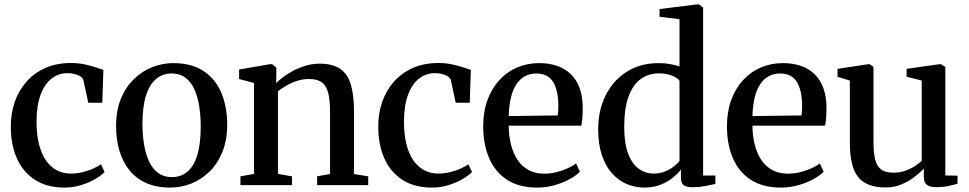

<svg xmlns="http://www.w3.org/2000/svg" viewBox="-20 -839 4390 870"><path d="M272.5 11Q192 11 137.8 -24.5Q83.5 -60 56.2 -122.2Q29 -184.5 29 -263Q28.5 -324.5 46.8 -377Q65 -429.5 100.2 -469.2Q135.5 -509 186 -531.2Q236.5 -553.5 301 -553.5Q335.5 -553.5 364 -547.2Q392.5 -541 413.8 -533.8Q435 -526.5 448.5 -522.5L443.5 -373.5H380L358 -475Q356.5 -483.5 346.5 -491Q336.5 -498.5 320.8 -503Q305 -507.5 285.5 -507.5Q245.5 -507.5 214 -483.2Q182.5 -459 164.2 -410.5Q146 -362 145.5 -289.5Q145.5 -230.5 156.5 -186Q167.5 -141.5 188.2 -112Q209 -82.5 237.5 -67.5Q266 -52.5 300.5 -52.5Q328.5 -52.5 354.2 -58.8Q380 -65 401.5 -74.8Q423 -84.5 437.5 -94.5L454 -59.5Q438 -43 409.8 -26.8Q381.5 -10.5 346 0.2Q310.5 11 272.5 11Z M506 -268Q506 -337.5 527.5 -390.8Q549 -444 586 -480Q623 -516 669.2 -534.5Q715.5 -553 764.5 -553Q849 -553 903.2 -516.5Q957.5 -480 983.5 -417Q1009.5 -354 1009.5 -274.5Q1009.5 -204.5 988 -151Q966.5 -97.5 929.5 -61.5Q892.5 -25.5 846.5 -7.2Q800.5 11 751 11Q688 11 641.8 -10Q595.5 -31 565.5 -68.8Q535.5 -106.5 520.8 -157.2Q506 -208 506 -268ZM758.5 -36.5Q800.5 -36.5 829.8 -61.5Q859 -86.5 874.2 -137.2Q889.5 -188 889.5 -264.5Q889.5 -315 882.5 -358.8Q875.5 -402.5 860.2 -435.5Q845 -468.5 820 -487.2Q795 -506 758.5 -506Q716.5 -506 686.8 -480.8Q657 -455.5 641.2 -405Q625.5 -354.5 625.5 -277.5Q625.5 -227 633 -183Q640.5 -139 656.2 -106Q672 -73 697.2 -54.8Q722.5 -36.5 758.5 -36.5Z M1131 -51V-463L1063.5 -481V-524L1202.5 -548H1213L1232 -532.5V-492L1231.5 -462.5Q1251.5 -483 1282.8 -503.2Q1314 -523.5 1351.5 -537Q1389 -550.5 1428 -550.5Q1488 -550.5 1522 -526.8Q1556 -503 1570 -454.8Q1584 -406.5 1584 -333V-50.5L1648.5 -40V0H1417V-40L1475.5 -50.5V-331.5Q1475.5 -381.5 1468 -414.8Q1460.5 -448 1440 -464.5Q1419.5 -481 1380 -481Q1353 -481 1327.5 -473Q1302 -465 1279.8 -452.2Q1257.5 -439.5 1239.5 -425.5V-51L1303 -40V0H1069.5V-40Z M1937.5 11Q1857 11 1802.8 -24.5Q1748.5 -60 1721.2 -122.2Q1694 -184.5 1694 -263Q1693.5 -324.5 1711.8 -377Q1730 -429.5 1765.2 -469.2Q1800.5 -509 1851 -531.2Q1901.5 -553.5 1966 -553.5Q2000.5 -553.5 2029 -547.2Q2057.5 -541 2078.8 -533.8Q2100 -526.5 2113.5 -522.5L2108.5 -373.5H2045L2023 -475Q2021.5 -483.5 2011.5 -491Q2001.5 -498.5 1985.8 -503Q1970 -507.5 1950.5 -507.5Q1910.5 -507.5 1879 -483.2Q1847.5 -459 1829.2 -410.5Q1811 -362 1810.5 -289.5Q1810.5 -230.5 1821.5 -186Q1832.5 -141.5 1853.2 -112Q1874 -82.5 1902.5 -67.5Q1931 -52.5 1965.5 -52.5Q1993.5 -52.5 2019.2 -58.8Q2045 -65 2066.5 -74.8Q2088 -84.5 2102.5 -94.5L2119 -59.5Q2103 -43 2074.8 -26.8Q2046.5 -10.5 2011 0.2Q1975.5 11 1937.5 11Z M2414.5 11Q2332.5 11 2278.2 -24Q2224 -59 2196.8 -121.5Q2169.5 -184 2169.5 -267Q2169.5 -333 2189 -386Q2208.5 -439 2242.8 -476.2Q2277 -513.5 2323 -533.2Q2369 -553 2422.5 -553Q2515 -553 2566.5 -502.8Q2618 -452.5 2620.5 -358.5Q2620.5 -328 2619 -306.5Q2617.5 -285 2614 -269.5H2285Q2285.5 -222.5 2295.8 -182.5Q2306 -142.5 2325.8 -113.5Q2345.5 -84.5 2375.5 -68.2Q2405.5 -52 2445.5 -52Q2486 -52 2527 -66.5Q2568 -81 2590.5 -98.5L2607.5 -61Q2590.5 -43 2560 -26.5Q2529.5 -10 2491.8 0.5Q2454 11 2414.5 11ZM2285 -313 2507.5 -316Q2509 -326.5 2509.5 -338.8Q2510 -351 2510 -361.5Q2510 -427 2487 -466.5Q2464 -506 2409.5 -506Q2382.5 -506 2360.2 -494.5Q2338 -483 2321.5 -459.5Q2305 -436 2295.8 -399.5Q2286.5 -363 2285 -313Z M2900.5 11Q2857.5 11 2819.5 -5.2Q2781.5 -21.5 2752.5 -54.2Q2723.5 -87 2707 -136.8Q2690.5 -186.5 2690.5 -253.5Q2690.5 -339.5 2724.5 -407.2Q2758.5 -475 2820.2 -514Q2882 -553 2965 -553Q2993 -553 3017.5 -548.5Q3042 -544 3059 -538V-752L2968.5 -763V-798L3138 -819H3147.5L3166 -804.5V-43.5H3221.5V-5.5Q3202.5 -1 3174.8 4.2Q3147 9.5 3119 9.5Q3093.5 9.5 3079.5 1.2Q3065.5 -7 3065.5 -36V-71Q3051.5 -52 3027.8 -33Q3004 -14 2971.8 -1.5Q2939.5 11 2900.5 11ZM2942 -52.5Q2969.5 -52.5 2992.5 -61.8Q3015.5 -71 3032.8 -84.2Q3050 -97.5 3059 -109.5V-473Q3051 -486 3025 -496.2Q2999 -506.5 2965.5 -506.5Q2919 -506.5 2884 -481.5Q2849 -456.5 2829 -403.8Q2809 -351 2808.5 -268Q2808 -191.5 2826 -143.8Q2844 -96 2874.5 -74.2Q2905 -52.5 2942 -52.5Z M3519 11Q3437 11 3382.8 -24Q3328.5 -59 3301.2 -121.5Q3274 -184 3274 -267Q3274 -333 3293.5 -386Q3313 -439 3347.2 -476.2Q3381.5 -513.5 3427.5 -533.2Q3473.5 -553 3527 -553Q3619.5 -553 3671 -502.8Q3722.5 -452.5 3725 -358.5Q3725 -328 3723.5 -306.5Q3722 -285 3718.5 -269.5H3389.5Q3390 -222.5 3400.2 -182.5Q3410.5 -142.5 3430.2 -113.5Q3450 -84.5 3480 -68.2Q3510 -52 3550 -52Q3590.5 -52 3631.5 -66.5Q3672.5 -81 3695 -98.5L3712 -61Q3695 -43 3664.5 -26.5Q3634 -10 3596.2 0.5Q3558.5 11 3519 11ZM3389.5 -313 3612 -316Q3613.5 -326.5 3614 -338.8Q3614.5 -351 3614.5 -361.5Q3614.5 -427 3591.5 -466.5Q3568.5 -506 3514 -506Q3487 -506 3464.8 -494.5Q3442.5 -483 3426 -459.5Q3409.5 -436 3400.2 -399.5Q3391 -363 3389.5 -313Z M4222 9Q4194.5 9 4180.2 -1.2Q4166 -11.5 4166 -37.5V-75.5Q4148.5 -56 4122 -36Q4095.5 -16 4063 -2.8Q4030.5 10.5 3994.5 10.5Q3906 10.5 3868.5 -36.8Q3831 -84 3831 -190V-474L3775 -491V-527L3913.5 -548H3920.5L3938 -536V-195Q3938 -147 3945.5 -116.5Q3953 -86 3972.5 -71.2Q3992 -56.5 4028.5 -56.5Q4057 -56.5 4081.2 -65Q4105.5 -73.5 4124.5 -85.8Q4143.5 -98 4156.5 -110V-474L4088 -491.5V-527L4235.5 -548H4243L4263.5 -536V-44L4319 -43L4318.5 -6Q4301.5 -1.5 4277.5 3.8Q4253.5 9 4222 9Z"/></svg>

Font: Merriweather 60pt Medium
Style: Regular
Weight: 500
Version: Version 2.100